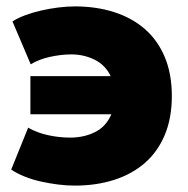

<svg xmlns="http://www.w3.org/2000/svg" viewBox="-20 -510 587 600"><path d="M68 -111Q96 -95 130.5 -87.5Q165 -80 199 -80Q243 -80 277.5 -97.5Q312 -115 328 -153H75V-272H326Q309 -307 275.5 -323.5Q242 -340 203 -340Q172 -340 137 -332.5Q102 -325 76 -309L19 -443Q36 -454 59 -462.5Q82 -471 108 -477Q134 -483 161.5 -486.5Q189 -490 214 -490Q281 -490 337 -472Q393 -454 433 -419Q473 -384 495 -331.5Q517 -279 517 -210Q517 -141 495 -88.5Q473 -36 433 -1Q393 34 337 52Q281 70 214 70Q188 70 160.5 66.5Q133 63 106.5 57Q80 51 56.5 41.5Q33 32 15 20Z"/></svg>

Font: OA Gothic ExtraBold
Style: Regular
Weight: 800
Designer: Choi Chi-young, Lee Jaesang, Lee Juhyun, Han Dohee
Foundry: DDUNGSANG CORP.
Version: Version 1.000;Build 20210203